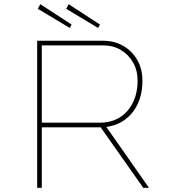

<svg xmlns="http://www.w3.org/2000/svg" viewBox="-20 -894 826 914"><path d="M157 0V-700H470Q525 -700 567 -675.5Q609 -651 633.5 -608.5Q658 -566 658 -510Q658 -443 632.5 -393Q607 -343 561.5 -315.5Q516 -288 455 -288H179V0ZM662 0 452 -298 477 -303 689 0ZM179 -310H454Q510 -310 550 -335Q590 -360 612.5 -405.5Q635 -451 635 -510Q635 -559 613.5 -596.5Q592 -634 555.5 -656Q519 -678 469 -678H179ZM447 -761 295 -852 307 -874 456 -777ZM312 -761 160 -852 172 -874 321 -777Z"/></svg>

Font: Lexend Giga Thin
Style: Regular
Weight: 250
Version: Version 1.007